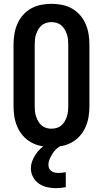

<svg xmlns="http://www.w3.org/2000/svg" viewBox="-20 -763 540 1007"><path d="M250 8Q222 8 194.5 2.5Q167 -3 143 -16.5Q119 -30 100.5 -51Q82 -72 71 -97.5Q60 -123 55.5 -150Q51 -177 51 -205V-530Q51 -558 55.5 -585Q60 -612 71 -637.5Q82 -663 100.5 -684Q119 -705 143 -718.5Q167 -732 194.5 -737.5Q222 -743 250 -743Q278 -743 305.5 -737.5Q333 -732 357 -718.5Q381 -705 399.5 -684Q418 -663 429 -637.5Q440 -612 444.5 -585Q449 -558 449 -530V-205Q449 -177 444.5 -150Q440 -123 429 -97.5Q418 -72 399.5 -51Q381 -30 357 -16.5Q333 -3 305.5 2.5Q278 8 250 8ZM250 -88Q264 -88 277.5 -92Q291 -96 301.5 -105Q312 -114 319 -126Q326 -138 330.5 -151Q335 -164 336.5 -177.5Q338 -191 338 -205V-530Q338 -544 336.5 -557.5Q335 -571 330.5 -584Q326 -597 319 -609Q312 -621 301.5 -630Q291 -639 277.5 -643Q264 -647 250 -647Q236 -647 222.5 -643Q209 -639 198.5 -630Q188 -621 181 -609Q174 -597 169.5 -584Q165 -571 163.5 -557.5Q162 -544 162 -530V-205Q162 -191 163.5 -177.5Q165 -164 169.5 -151Q174 -138 181 -126Q188 -114 198.5 -105Q209 -96 222.5 -92Q236 -88 250 -88ZM273 224Q250 224 226.5 218.5Q203 213 184 200Q165 187 153.5 165.5Q142 144 142 121Q142 101 149 82Q156 63 167 46.5Q178 30 192.5 16.5Q207 3 223 -8H302V0Q288 7 276 18Q264 29 255.5 42.5Q247 56 240.5 71Q234 86 234 102Q234 112 238 120.5Q242 129 250 134.5Q258 140 267.5 142Q277 144 287 144Q296 144 305.5 143Q315 142 325 140V219Q312 221 299 222.5Q286 224 273 224Z"/></svg>

Font: Iosevka Fixed
Style: Bold
Weight: 700
Monospace: yes
Designer: Belleve Invis
Foundry: Belleve Invis
Version: Version 32.3.0